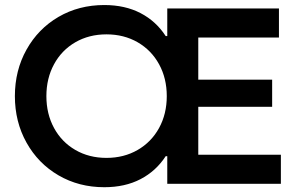

<svg xmlns="http://www.w3.org/2000/svg" viewBox="-20 -741 1198 774"><path d="M40 -353.5Q40 -457 86.9 -541Q133.8 -625 215.8 -672.9Q297.9 -720.7 400.4 -720.7Q483.9 -720.7 546.4 -688.2Q608.9 -655.8 647.9 -595.7H654.3V-707H1104.5V-589.8H779.3V-419.9H1077.1V-310.5H779.3V-117.2H1112.3V0H654.3V-111.3H647.9Q608.9 -51.3 546.4 -18.8Q483.9 13.7 400.4 13.7Q297.9 13.7 215.8 -34.2Q133.8 -82 86.9 -166Q40 -250 40 -353.5ZM652.3 -353.5Q652.3 -425.3 621.3 -481.9Q590.3 -538.6 534.9 -570.6Q479.5 -602.5 409.2 -602.5Q338.9 -602.5 283.7 -570.6Q228.5 -538.6 197.8 -481.9Q167 -425.3 167 -353.5Q167 -281.7 197.8 -225.1Q228.5 -168.5 283.7 -136.5Q338.9 -104.5 409.2 -104.5Q479.5 -104.5 534.9 -136.5Q590.3 -168.5 621.3 -225.1Q652.3 -281.7 652.3 -353.5Z"/></svg>

Font: Wanted Sans SemiBold
Style: Regular
Weight: 600
Designer: Original Design by Kil Hyung-jin and Kang Hanbin, Wanted Lab, Inc; Hangeul from Source Han Sans by Jang Soo-young and Ka
Foundry: Wanted Lab, Inc.
Version: Version 1.003